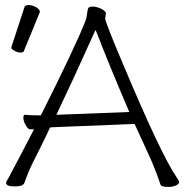

<svg xmlns="http://www.w3.org/2000/svg" viewBox="-20 -732 730 756"><path d="M612 -5Q593 -61 571 -111L510 -244L484 -243Q424 -240 367 -238Q310 -236 273.5 -234.5Q237 -233 213 -232Q189 -231 187.5 -231Q186 -231 177 -230Q160 -193 144 -161L114 -101Q94 -63 76 -12Q71 2 37.5 2Q4 2 4 -12Q4 -16 7.5 -21Q11 -26 15 -34Q19 -42 28.5 -60Q38 -78 57.5 -114.5Q77 -151 114 -223H98Q90 -223 81 -239.5Q72 -256 72 -268Q72 -280 78 -280H80Q98 -278 119 -278H141Q278 -551 317 -651Q321 -661 323 -679Q325 -697 328.5 -701.5Q332 -706 346 -706Q360 -706 377 -698Q394 -690 397 -680L394 -660Q394 -646 463 -483Q614 -123 676 -33Q685 -20 685.5 -16Q686 -12 682 -8Q670 4 642.5 4Q615 4 612 -5ZM74 -531Q72 -525 61 -525Q50 -525 37.5 -532Q25 -539 25 -542V-547L76 -703Q78 -712 93 -712Q108 -712 122.5 -703.5Q137 -695 137 -685Q137 -683 136 -682ZM202 -280 489 -291Q402 -495 361 -603L356 -614L351 -603Q268 -418 202 -280ZM317 -651Z"/></svg>

Font: LXGW WenKai TC Light
Style: Regular
Weight: 300
Designer: LXGW / Fontworks Inc.
Foundry: LXGW / Fontworks Inc.
Version: Version 1.330